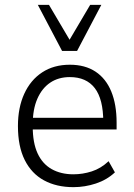

<svg xmlns="http://www.w3.org/2000/svg" viewBox="-20 -764 552 792"><path d="M283 8Q213 8 161.5 -20Q110 -48 82 -104Q54 -160 54 -244Q54 -320 80 -377Q106 -434 154 -465.5Q202 -497 268 -497Q331 -497 374 -468.5Q417 -440 439 -386.5Q461 -333 461 -258V-230H99V-278H423L406 -261Q406 -355 371 -400.5Q336 -446 268 -446Q221 -446 187 -423Q153 -400 134 -356.5Q115 -313 115 -251V-242Q115 -175 135 -131.5Q155 -88 193 -66.5Q231 -45 283 -45Q321 -45 358.5 -57Q396 -69 428 -99L454 -53Q421 -22 375.5 -7Q330 8 283 8ZM236 -554 136 -744H182L267 -600L352 -744H398L298 -554Z"/></svg>

Font: Nunito Sans 10pt SemiCondensed Light
Style: Regular
Weight: 300
Width: 4
Designer: Vernon Adams
Foundry: Vernon Adams
Version: Version 3.101;gftools[0.9.27]